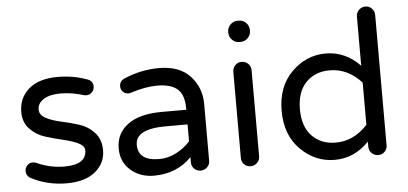

<svg xmlns="http://www.w3.org/2000/svg" viewBox="-50 -839 2024 953"><g transform="rotate(-5 961.5 -362.5)"><path d="M139 -367Q139 -339 170 -323Q201 -307 245.5 -297.5Q290 -288 334 -274Q378 -260 409 -226Q440 -192 440 -138Q440 -74 389.5 -32Q339 10 247 10Q147 10 65 -35Q48 -47 48 -68Q48 -84 59 -96Q70 -108 87 -108Q96 -108 105 -104Q172 -74 241 -74Q352 -74 352 -145Q352 -168 321 -182.5Q290 -197 246 -207Q202 -217 158 -231Q114 -245 83 -278Q52 -311 52 -362Q52 -432 102.5 -476Q153 -520 247 -520Q324 -520 392 -495Q421 -486 421 -457Q421 -441 409.5 -429Q398 -417 381 -417Q376 -417 368 -419Q310 -437 254 -437Q200 -437 169.5 -417.5Q139 -398 139 -367Z M751 -520Q854 -520 907 -462Q960 -404 960 -323V-40Q960 -21 946.5 -8Q933 5 914 5Q895 5 882 -8Q869 -21 869 -40V-66Q795 10 681 10Q613 10 565.5 -31Q518 -72 518 -140Q518 -214 576.5 -258Q635 -302 748 -302H869V-310Q869 -376 836.5 -405Q804 -434 735 -434Q676 -434 602 -410Q594 -408 589 -408Q574 -408 563 -419Q552 -430 552 -446Q552 -473 578 -484Q663 -520 751 -520ZM715 -70Q759 -70 800 -91.5Q841 -113 869 -145V-229H760Q609 -229 609 -150Q609 -70 715 -70Z M1163 -515Q1183 -515 1196 -501.5Q1209 -488 1209 -469V-40Q1209 -21 1195.5 -8Q1182 5 1163 5Q1144 5 1131 -8Q1118 -21 1118 -40V-469Q1118 -488 1131 -501.5Q1144 -515 1163 -515ZM1218 -669V-665Q1218 -644 1203 -629Q1188 -614 1167 -614H1161Q1140 -614 1125 -629Q1110 -644 1110 -665V-669Q1110 -690 1125 -705Q1140 -720 1161 -720H1167Q1188 -720 1203 -705Q1218 -690 1218 -669Z M1582 -520Q1680 -520 1753 -444V-689Q1753 -708 1766.5 -721.5Q1780 -735 1799 -735Q1818 -735 1831 -721.5Q1844 -708 1844 -689V-40Q1844 -21 1831 -8Q1818 5 1799 5Q1780 5 1766.5 -8Q1753 -21 1753 -40V-66Q1680 10 1582 10Q1485 10 1412.5 -62Q1340 -134 1340 -255Q1340 -376 1412.5 -448Q1485 -520 1582 -520ZM1595 -75Q1685 -75 1753 -150V-360Q1685 -435 1595 -435Q1521 -435 1476 -388Q1431 -341 1431 -255Q1431 -169 1476 -122Q1521 -75 1595 -75Z"/></g></svg>

Font: Varela Round
Style: Regular
Weight: 400
Designer: Joe Prince
Foundry: Joe Prince
Version: Version 1.000